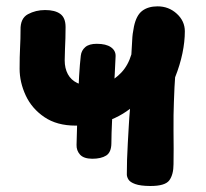

<svg xmlns="http://www.w3.org/2000/svg" viewBox="-20 -581 658 614"><path d="M460.4 13.8Q429 13.6 412.5 7.6Q396 1.7 390.8 -6.9Q385.6 -15.4 385.6 -23.4Q385.6 -45 386.3 -70.3Q387 -95.6 388.7 -123.3Q390.4 -151 391.9 -179.2Q393.4 -207.4 395.8 -233.1Q374.1 -216.2 347.9 -204Q321.8 -191.8 290.6 -185.6Q259.4 -179.3 221.7 -179.3Q161.9 -179.3 121.8 -206.6Q81.7 -233.8 62.2 -275.9Q42.7 -318 42.7 -361.2Q42.7 -401.3 44.2 -429.2Q45.7 -457.1 45.7 -484.9Q44.7 -522.3 69.4 -535.6Q94.2 -548.9 124.2 -548.9Q155.9 -548.9 172.8 -536.5Q189.7 -524.1 189.7 -494.6Q189.7 -477.1 189.2 -459Q188.7 -440.9 187.8 -423.2Q186.9 -405.4 186.9 -387.9Q186.9 -362.6 197 -343.8Q207.1 -325.1 227 -315.6Q246.9 -306 275.6 -306Q297.9 -306 322.3 -316.3Q346.8 -326.6 368.2 -349.2Q389.6 -371.9 400.1 -406.9Q402.1 -434.2 402.8 -453.1Q403.4 -472 408.4 -496.2Q416 -532.2 434.9 -546.4Q453.9 -560.7 484 -560.7Q519.6 -560.7 545.3 -537.2Q571.1 -513.7 571.1 -480.9Q571.1 -447.8 563.4 -410.6Q555.7 -373.3 540 -333.8Q539 -324.2 538 -301.8Q537 -279.4 536.1 -254.7Q535.2 -229.9 535 -213.2Q534.6 -190.7 534.9 -162.1Q535.3 -133.6 535.3 -105.4Q535.3 -77.2 534.9 -56.1Q534.9 -23 521.6 -4.5Q508.2 14 460.4 13.8ZM274.9 -73.3Q247.6 -73.6 235.9 -86.6Q224.2 -99.7 224.8 -117.8Q225.6 -145.2 226.6 -182.6Q227.6 -219.9 229.2 -260.2Q230.8 -300.4 233 -338.1Q235.2 -375.8 238.4 -403.1Q240.4 -419.9 252.9 -430.5Q265.4 -441.1 289.8 -440.9Q319.1 -440.9 334.6 -430.1Q350.1 -419.3 349.7 -401.6Q349 -377.9 346.9 -343.5Q344.8 -309.1 342.5 -270.1Q340.2 -231.1 338.3 -193.1Q336.4 -155.1 336.2 -123.2Q336 -93.9 319.6 -83.6Q303.2 -73.3 274.9 -73.3Z"/></svg>

Font: Playpen Sans
Style: Regular
Weight: 400
Designer: Laura Meseguer, Veronika Burian, José Scaglione, Kostas Bartsokas, Vera Evstafieva, Tom Grace, Yorlmar Campos
Foundry: TypeTogether
Version: Version 2.000